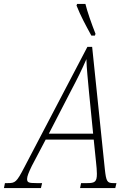

<svg xmlns="http://www.w3.org/2000/svg" viewBox="-76 -951 660 971"><path d="M386 -771H404L407 -780C387 -831 365 -893 356 -931H314L311 -923C332 -870 356 -826 386 -771ZM-56 0H131L137 -25H108C69 -25 61 -28 61 -46C61 -59 69 -79 85 -112L155 -245H398L410 -128C412 -113 414 -85 414 -72C414 -32 404 -25 366 -25H334L329 0H507L513 -25H498C466 -25 461 -32 454 -97L390 -714H366L46 -103C8 -30 1 -25 -36 -25H-51ZM282 -490C316 -554 340 -603 361 -652C362 -604 369 -545 374 -486L395 -275H171Z"/></svg>

Font: Noto Serif Condensed ExtraLight
Style: Italic
Weight: 200
Width: 3
Italic angle: -12°
Designer: Monotype Design Team
Foundry: Monotype Imaging Inc.
Version: Version 2.013